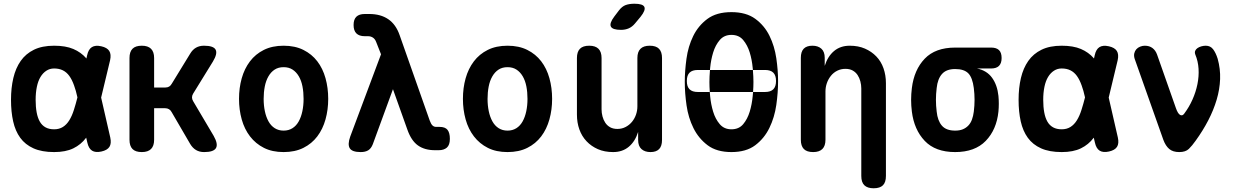

<svg xmlns="http://www.w3.org/2000/svg" viewBox="-20 -805 6640 1029"><path d="M571 -68Q578 -36 566.5 -18Q555 0 523.5 7Q492 14 473.5 2.5Q455 -9 448 -41L442 -67Q442 -66 441 -66Q414 -30 373 -10Q332 10 270 10Q204 10 159.5 -10Q115 -30 88.5 -66.5Q62 -103 50.5 -154.5Q39 -206 39 -270Q39 -334 51.5 -387Q64 -440 91 -478.5Q118 -517 162 -538.5Q206 -560 270 -560Q332 -560 373 -542.5Q414 -525 442 -493Q442 -492 443 -491L447 -509Q454 -541 472.5 -552.5Q491 -564 522.5 -557Q554 -550 565.5 -532Q577 -514 570 -482L522 -282ZM395 -283Q387 -320 377 -347Q366 -378 351.5 -398Q337 -418 317 -428Q297 -438 270 -438Q247 -438 228.5 -426Q210 -414 197 -392.5Q184 -371 177.5 -339.5Q171 -308 171 -270Q171 -232 176.5 -202.5Q182 -173 193.5 -153Q205 -133 224 -122.5Q243 -112 270 -112Q297 -112 317 -124.5Q337 -137 351.5 -160.5Q366 -184 376 -216Q386 -247 395 -283Z M740 10Q706 10 690 -6.5Q674 -23 674 -56V-494Q674 -527 690 -543.5Q706 -560 740 -560Q773 -560 789.5 -543.5Q806 -527 806 -494V-336H866Q878 -336 886.5 -341Q895 -346 901 -357L999 -517Q1012 -539 1030.5 -549.5Q1049 -560 1073 -560Q1124 -560 1135.5 -539Q1147 -518 1121 -475L1015 -303Q1009 -293 1009 -283Q1009 -273 1015 -263L1125 -77Q1150 -33 1137.5 -11.5Q1125 10 1074 10Q1049 10 1030.5 -1Q1012 -12 999 -34L900 -204Q895 -214 886 -219.5Q877 -225 865 -225H806V-56Q806 -23 789.5 -6.5Q773 10 740 10Z M1500 10Q1439 10 1394.5 -12.5Q1350 -35 1320 -74Q1290 -113 1275.5 -165Q1261 -217 1261 -275Q1261 -334 1275.5 -385.5Q1290 -437 1319.5 -476Q1349 -515 1394 -537.5Q1439 -560 1500 -560Q1561 -560 1606 -537.5Q1651 -515 1680.5 -476.5Q1710 -438 1724.5 -386Q1739 -334 1739 -275Q1739 -217 1724.5 -165Q1710 -113 1680.5 -74Q1651 -35 1606 -12.5Q1561 10 1500 10ZM1500 -105Q1527 -105 1547.5 -118Q1568 -131 1581 -154.5Q1594 -178 1600.5 -209Q1607 -240 1607 -275Q1607 -311 1601 -342Q1595 -373 1581.5 -396Q1568 -419 1548 -432Q1528 -445 1500 -445Q1472 -445 1452 -432Q1432 -419 1418.5 -395.5Q1405 -372 1399 -341Q1393 -310 1393 -275Q1393 -240 1399.5 -209Q1406 -178 1419 -154.5Q1432 -131 1452.5 -118Q1473 -105 1500 -105Z M1978 -32Q1969 -9 1953.5 0.5Q1938 10 1913 10Q1867 10 1854.5 -10.5Q1842 -31 1857 -73L2022 -514L1996 -580Q1990 -596 1978.5 -603.5Q1967 -611 1952 -611H1935Q1905 -611 1890 -626Q1875 -641 1875 -671Q1875 -701 1890 -715.5Q1905 -730 1935 -730H1959Q2020 -730 2061 -702Q2102 -674 2122 -616L2283 -159Q2290 -140 2298 -132.5Q2306 -125 2317 -125H2335Q2366 -125 2378.5 -109Q2391 -93 2391 -61Q2391 -28 2375 -14Q2359 0 2331 0H2311Q2256 0 2220 -25.5Q2184 -51 2163 -111L2086 -327Z M2700 10Q2639 10 2594.5 -12.5Q2550 -35 2520 -74Q2490 -113 2475.5 -165Q2461 -217 2461 -275Q2461 -334 2475.5 -385.5Q2490 -437 2519.5 -476Q2549 -515 2594 -537.5Q2639 -560 2700 -560Q2761 -560 2806 -537.5Q2851 -515 2880.5 -476.5Q2910 -438 2924.5 -386Q2939 -334 2939 -275Q2939 -217 2924.5 -165Q2910 -113 2880.5 -74Q2851 -35 2806 -12.5Q2761 10 2700 10ZM2700 -105Q2727 -105 2747.5 -118Q2768 -131 2781 -154.5Q2794 -178 2800.5 -209Q2807 -240 2807 -275Q2807 -311 2801 -342Q2795 -373 2781.5 -396Q2768 -419 2748 -432Q2728 -445 2700 -445Q2672 -445 2652 -432Q2632 -419 2618.5 -395.5Q2605 -372 2599 -341Q2593 -310 2593 -275Q2593 -240 2599.5 -209Q2606 -178 2619 -154.5Q2632 -131 2652.5 -118Q2673 -105 2700 -105Z M3396 -494Q3396 -527 3412.5 -543.5Q3429 -560 3462 -560Q3496 -560 3512 -543.5Q3528 -527 3528 -494V-55Q3528 -22 3512.5 -6Q3497 10 3466 10Q3436 10 3418 -6Q3400 -22 3400 -55V-98Q3384 -47 3350 -18.5Q3316 10 3266 10Q3220 10 3184.5 -5.5Q3149 -21 3123.5 -48Q3098 -75 3085 -111.5Q3072 -148 3072 -191V-494Q3072 -527 3088 -543.5Q3104 -560 3138 -560Q3171 -560 3187.5 -543.5Q3204 -527 3204 -494V-219Q3204 -200 3209 -181Q3214 -162 3224 -147Q3234 -132 3250 -123Q3266 -114 3289 -114Q3313 -114 3333 -124.5Q3353 -135 3367 -152Q3381 -169 3388.5 -190.5Q3396 -212 3396 -235ZM3383 -679Q3368 -661 3349.5 -653Q3331 -645 3308 -645Q3263 -645 3254 -662.5Q3245 -680 3272 -716L3297 -749Q3314 -771 3333.5 -778Q3353 -785 3380 -785Q3426 -785 3433.5 -767.5Q3441 -750 3413 -715Z M3900 10Q3821 10 3772.5 -26.5Q3724 -63 3696.5 -118.5Q3669 -174 3659.5 -240Q3650 -306 3650 -366Q3650 -424 3659 -490Q3668 -556 3695 -611.5Q3722 -667 3771 -703.5Q3820 -740 3900 -740Q3979 -740 4028 -704Q4077 -668 4104 -613Q4131 -558 4140.5 -493Q4150 -428 4150 -370Q4150 -309 4140.5 -242.5Q4131 -176 4103.5 -119.5Q4076 -63 4027.5 -26.5Q3979 10 3900 10ZM3720 -312H3784Q3785 -301 3786 -289Q3790 -246 3802 -206.5Q3814 -167 3837.5 -139.5Q3861 -112 3900 -112Q3940 -112 3963 -139.5Q3986 -167 3998 -206.5Q4010 -246 4014 -290L4016 -312H4080Q4110 -312 4124.5 -326.5Q4139 -341 4139 -371Q4139 -401 4124.5 -415.5Q4110 -430 4080 -430H4015Q4014 -436 4014 -441Q4010 -485 3998 -524Q3986 -563 3963 -590.5Q3940 -618 3900 -618Q3861 -618 3837.5 -590.5Q3814 -563 3802 -523.5Q3790 -484 3786 -441Q3786 -435 3785 -430H3720Q3690 -430 3675.5 -415.5Q3661 -401 3661 -371Q3661 -341 3675.5 -326.5Q3690 -312 3720 -312ZM4016 -312H3784Q3782 -342 3782 -365Q3782 -393 3785 -430H4015Q4018 -393 4018 -366Q4018 -342 4016 -312Z M4404 -56Q4404 -23 4387.5 -6.5Q4371 10 4338 10Q4304 10 4288 -6.5Q4272 -23 4272 -56V-495Q4272 -528 4287.5 -544Q4303 -560 4334 -560Q4364 -560 4382 -544Q4400 -528 4400 -495V-452Q4416 -503 4450 -531.5Q4484 -560 4534 -560Q4580 -560 4615.5 -544.5Q4651 -529 4676.5 -502.5Q4702 -476 4715 -439Q4728 -402 4728 -359V138Q4728 172 4712 188Q4696 204 4662 204Q4629 204 4612.5 188Q4596 172 4596 138V-331Q4596 -350 4591 -369Q4586 -388 4576 -403Q4566 -418 4550 -427Q4534 -436 4511 -436Q4487 -436 4467 -426Q4447 -416 4433 -398.5Q4419 -381 4411.5 -359.5Q4404 -338 4404 -315Z M5216 -438Q5269 -427 5297 -388Q5325 -349 5331 -291Q5333 -270 5333 -249Q5333 -228 5331 -207Q5321 -110 5263 -50Q5205 10 5099 10Q4993 10 4936 -50Q4879 -110 4867 -207Q4863 -239 4863 -270Q4863 -301 4867 -333Q4879 -431 4936 -490.5Q4993 -550 5099 -550H5292Q5320 -550 5334 -536.5Q5348 -523 5348 -494Q5348 -466 5334 -452Q5320 -438 5292 -438ZM5099 -105Q5123 -105 5140 -112Q5157 -119 5169.5 -132Q5182 -145 5189 -164Q5196 -183 5199 -207Q5203 -239 5203 -270Q5203 -301 5199 -333Q5192 -389 5169.5 -412Q5147 -435 5099 -435Q5052 -435 5028.5 -408.5Q5005 -382 5000 -333Q4996 -301 4996 -270Q4996 -239 5000 -207Q5005 -158 5028 -131.5Q5051 -105 5099 -105Z M5971 -68Q5978 -36 5966.5 -18Q5955 0 5923.5 7Q5892 14 5873.5 2.5Q5855 -9 5848 -41L5842 -67Q5842 -66 5841 -66Q5814 -30 5773 -10Q5732 10 5670 10Q5604 10 5559.5 -10Q5515 -30 5488.5 -66.5Q5462 -103 5450.5 -154.5Q5439 -206 5439 -270Q5439 -334 5451.5 -387Q5464 -440 5491 -478.5Q5518 -517 5562 -538.5Q5606 -560 5670 -560Q5732 -560 5773 -542.5Q5814 -525 5842 -493Q5842 -492 5843 -491L5847 -509Q5854 -541 5872.5 -552.5Q5891 -564 5922.5 -557Q5954 -550 5965.5 -532Q5977 -514 5970 -482L5922 -282ZM5795 -283Q5787 -320 5777 -347Q5766 -378 5751.5 -398Q5737 -418 5717 -428Q5697 -438 5670 -438Q5647 -438 5628.5 -426Q5610 -414 5597 -392.5Q5584 -371 5577.5 -339.5Q5571 -308 5571 -270Q5571 -232 5576.5 -202.5Q5582 -173 5593.5 -153Q5605 -133 5624 -122.5Q5643 -112 5670 -112Q5697 -112 5717 -124.5Q5737 -137 5751.5 -160.5Q5766 -184 5776 -216Q5786 -247 5795 -283Z M6061 -490Q6056 -506 6059 -519Q6062 -532 6070 -541Q6078 -550 6090.5 -555Q6103 -560 6115 -560Q6140 -560 6156.5 -547.5Q6173 -535 6181 -513L6282 -226Q6292 -197 6304 -189.5Q6316 -182 6326 -195Q6353 -231 6371 -271.5Q6389 -312 6397.5 -354Q6406 -396 6403.5 -436.5Q6401 -477 6386 -513Q6382 -524 6385.5 -532.5Q6389 -541 6397.5 -547Q6406 -553 6418 -556.5Q6430 -560 6442 -560Q6467 -560 6481.5 -541Q6496 -522 6506 -490Q6521 -436 6519 -381Q6517 -326 6500.5 -270.5Q6484 -215 6455.5 -160Q6427 -105 6388 -51Q6369 -24 6351.5 -7Q6334 10 6300 10Q6266 10 6246.5 -6.5Q6227 -23 6215 -55Z"/></svg>

Font: Maple Mono
Style: Bold
Weight: 700
Monospace: yes
Designer: subframe7536
Version: Version 7.200